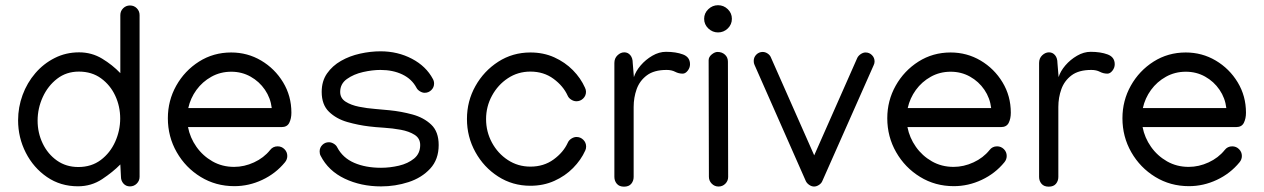

<svg xmlns="http://www.w3.org/2000/svg" viewBox="-20 -698 4806 730"><path d="M276.4 10.3Q210 10.3 158.7 -24.9Q107.4 -60.1 78.1 -117.4Q48.8 -174.8 48.8 -240.7Q48.8 -290.5 65.9 -336.9Q83 -383.3 114.3 -419.7Q145.5 -456.1 188 -477.5Q230.5 -499 280.8 -499Q328.6 -499 368.2 -475.1Q407.7 -451.2 437.5 -419.9V-640.6Q437.5 -655.8 448.2 -666.5Q459 -677.2 474.1 -677.2Q489.7 -677.2 500.2 -666.5Q510.7 -655.8 510.7 -640.6V-25.9Q510.7 -10.7 500 0Q489.3 10.7 474.1 10.7Q459 10.7 449.5 0Q439.9 -10.7 439.9 -25.9L437.5 -72.8Q409.7 -44.4 368.7 -17.1Q327.6 10.3 276.4 10.3ZM277.8 -63Q327.6 -63 363.3 -89.8Q398.9 -116.7 418 -159.2Q437 -201.7 437 -247.6Q437 -293.5 418.2 -334Q399.4 -374.5 364.3 -400.1Q329.1 -425.8 279.8 -425.8Q232.4 -425.8 197.3 -398.7Q162.1 -371.6 142.6 -328.9Q123 -286.1 123 -239.3Q123 -192.9 142.3 -152.6Q161.6 -112.3 196.5 -87.6Q231.4 -63 277.8 -63Z M871.1 9.8Q800.3 9.8 742.9 -25.4Q685.5 -60.5 651.9 -119.4Q618.2 -178.2 618.2 -248.5Q618.2 -315.4 650.1 -372.3Q682.1 -429.2 736.8 -463.9Q791.5 -498.5 858.9 -498.5Q920.9 -498.5 972.9 -467.8Q1024.9 -437 1056.4 -385Q1087.9 -333 1087.9 -269.5Q1087.9 -247.1 1079.8 -231Q1071.8 -214.8 1050.3 -214.8H694.8Q702.6 -174.3 726.8 -139.9Q751 -105.5 787.8 -84.5Q824.7 -63.5 870.1 -63.5Q908.7 -63.5 945.8 -80.6Q982.9 -97.7 1006.8 -127.4Q1017.6 -141.6 1035.6 -141.6Q1050.8 -141.6 1061.5 -130.9Q1072.3 -120.1 1072.3 -105Q1072.3 -91.8 1063.5 -81.1Q1028.3 -38.1 977.3 -14.2Q926.3 9.8 871.1 9.8ZM1013.2 -287.1Q1008.8 -325.2 987.3 -356.7Q965.8 -388.2 932.6 -406.7Q899.4 -425.3 859.4 -425.3Q817.9 -425.3 783.7 -406.2Q749.5 -387.2 726.8 -356Q704.1 -324.7 695.8 -287.1Z M1426.8 -502.9Q1492.2 -502.9 1546.1 -474.6Q1600.1 -446.3 1626 -397.5Q1630.4 -389.6 1630.4 -380.4Q1630.4 -365.7 1619.9 -355.5Q1609.4 -345.2 1594.7 -345.2Q1585.9 -345.2 1576.7 -350.8Q1567.4 -356.4 1563.5 -364.3Q1545.9 -397.5 1510 -414.8Q1474.1 -432.1 1426.3 -432.1Q1396 -432.1 1360.4 -424.1Q1324.7 -416 1299.1 -397.7Q1273.4 -379.4 1273.4 -348.6Q1273.4 -324.7 1293.9 -311.5Q1314.5 -298.3 1345 -292.2Q1375.5 -286.1 1407 -283.7Q1438.5 -281.2 1460.9 -278.8Q1505.4 -274.4 1548.3 -262.7Q1591.3 -251 1619.6 -224.1Q1647.9 -197.3 1647.9 -146.5Q1647.9 -91.8 1615.7 -56.9Q1583.5 -22 1533.2 -5.6Q1482.9 10.7 1428.7 10.7Q1352.5 10.7 1290.5 -18.8Q1228.5 -48.3 1199.2 -105.5Q1195.3 -112.3 1195.3 -122.1Q1195.3 -136.7 1205.6 -147Q1215.8 -157.2 1230.5 -157.2Q1239.7 -157.2 1249 -151.6Q1258.3 -146 1262.2 -137.7Q1283.2 -97.7 1326.7 -78.9Q1370.1 -60.1 1428.7 -60.1Q1462.4 -60.1 1496.8 -68.1Q1531.2 -76.2 1554.4 -95.2Q1577.6 -114.3 1577.6 -146.5Q1577.6 -171.9 1556.6 -185.3Q1535.6 -198.7 1503.9 -204.6Q1472.2 -210.4 1439.7 -212.4Q1407.2 -214.4 1383.8 -217.3Q1342.3 -222.2 1300.5 -234.1Q1258.8 -246.1 1231 -272.9Q1203.1 -299.8 1203.1 -348.6Q1203.1 -389.6 1223.4 -418.7Q1243.7 -447.8 1276.6 -466.6Q1309.6 -485.4 1349.1 -494.1Q1388.7 -502.9 1426.8 -502.9Z M1755.4 -245.6Q1755.4 -313.5 1787.6 -370.8Q1819.8 -428.2 1874.5 -463.4Q1929.2 -498.5 1996.6 -498.5Q2046.4 -498.5 2087.4 -480Q2128.4 -461.4 2158.2 -431.2Q2188 -400.9 2204.1 -364.7Q2208 -356.9 2208 -349.1Q2208 -334 2197.3 -323.5Q2186.5 -313 2171.4 -313Q2161.6 -313 2151.9 -319.1Q2142.1 -325.2 2138.2 -334.5Q2121.6 -371.1 2084.5 -398.4Q2047.4 -425.8 1996.6 -425.8Q1949.2 -425.8 1911.1 -400.6Q1873 -375.5 1850.6 -334.2Q1828.1 -293 1828.1 -245.1Q1828.1 -197.3 1850.3 -156Q1872.6 -114.7 1910.9 -89.6Q1949.2 -64.5 1996.6 -64.5Q2047.4 -64.5 2084.7 -91.6Q2122.1 -118.7 2138.7 -155.3Q2142.6 -164.6 2152.3 -170.9Q2162.1 -177.2 2171.9 -177.2Q2187 -177.2 2197.8 -166.5Q2208.5 -155.8 2208.5 -140.6Q2208.5 -132.3 2205.1 -125.5Q2189 -89.8 2158.9 -59.3Q2128.9 -28.8 2087.6 -10.3Q2046.4 8.3 1996.6 8.3Q1928.7 8.3 1874 -26.9Q1819.3 -62 1787.4 -119.9Q1755.4 -177.7 1755.4 -245.6Z M2603.5 -453.6Q2603.5 -440.4 2594.7 -429.2Q2585.9 -418 2575.7 -418Q2560.5 -418 2547.1 -425Q2533.7 -432.1 2514.6 -432.1Q2466.8 -432.1 2439.5 -411.6Q2412.1 -391.1 2400.6 -359.1Q2389.2 -327.1 2389.2 -291.5V-25.4Q2389.2 -10.3 2380.1 0.7Q2371.1 11.7 2352.5 11.7Q2334.5 11.7 2325.2 0.7Q2315.9 -10.3 2315.9 -25.4V-458.5Q2315.9 -476.6 2327.9 -487.8Q2339.8 -499 2353.5 -499Q2367.7 -499 2376.7 -488Q2385.7 -477.1 2385.7 -458.5L2390.1 -404.8Q2397 -427.2 2415.8 -449.2Q2434.6 -471.2 2460.2 -486.1Q2485.8 -501 2512.2 -501Q2549.8 -501 2576.7 -491Q2603.5 -481 2603.5 -453.6Z M2710 -574.7Q2689 -574.7 2673.1 -589.8Q2657.2 -605 2657.2 -626.5Q2657.2 -647.9 2673.1 -663.1Q2689 -678.2 2710 -678.2Q2731.4 -678.2 2747.1 -663.1Q2762.7 -647.9 2762.7 -626.5Q2762.7 -605 2747.1 -589.8Q2731.4 -574.7 2710 -574.7ZM2674.3 -468.8Q2674.3 -481.4 2686 -491Q2697.8 -500.5 2708 -500.5Q2725.1 -500.5 2736.3 -490.2Q2747.6 -480 2747.6 -463.4L2748.5 -25.4Q2748.5 -10.3 2737.8 0.5Q2727.1 11.2 2711.9 11.2Q2696.8 11.2 2686 0.2Q2675.3 -10.7 2675.3 -25.9Z M2845.7 -466.3Q2845.7 -480.5 2855.7 -490.5Q2865.7 -500.5 2879.9 -500.5Q2889.6 -500.5 2898.7 -494.4Q2907.7 -488.3 2911.1 -479.5L3075.7 -107.4L3239.3 -477.5Q3243.2 -485.8 3252.4 -492.2Q3261.7 -498.5 3271 -498.5Q3285.2 -498.5 3295.2 -488.5Q3305.2 -478.5 3305.2 -464.4Q3305.2 -457 3301.8 -450.2L3106.4 -9.3Q3103 -1 3093.8 5.1Q3084.5 11.2 3075.2 11.2Q3065.9 11.2 3056.9 5.1Q3047.9 -1 3043.9 -9.3L2848.6 -451.7Q2845.7 -457.5 2845.7 -466.3Z M3606.4 9.8Q3535.6 9.8 3478.3 -25.4Q3420.9 -60.5 3387.2 -119.4Q3353.5 -178.2 3353.5 -248.5Q3353.5 -315.4 3385.5 -372.3Q3417.5 -429.2 3472.2 -463.9Q3526.9 -498.5 3594.2 -498.5Q3656.2 -498.5 3708.3 -467.8Q3760.3 -437 3791.7 -385Q3823.2 -333 3823.2 -269.5Q3823.2 -247.1 3815.2 -231Q3807.1 -214.8 3785.6 -214.8H3430.2Q3438 -174.3 3462.2 -139.9Q3486.3 -105.5 3523.2 -84.5Q3560.1 -63.5 3605.5 -63.5Q3644 -63.5 3681.2 -80.6Q3718.3 -97.7 3742.2 -127.4Q3752.9 -141.6 3771 -141.6Q3786.1 -141.6 3796.9 -130.9Q3807.6 -120.1 3807.6 -105Q3807.6 -91.8 3798.8 -81.1Q3763.7 -38.1 3712.6 -14.2Q3661.6 9.8 3606.4 9.8ZM3748.5 -287.1Q3744.1 -325.2 3722.7 -356.7Q3701.2 -388.2 3668 -406.7Q3634.8 -425.3 3594.7 -425.3Q3553.2 -425.3 3519 -406.2Q3484.9 -387.2 3462.2 -356Q3439.5 -324.7 3431.2 -287.1Z M4218.3 -453.6Q4218.3 -440.4 4209.5 -429.2Q4200.7 -418 4190.4 -418Q4175.3 -418 4161.9 -425Q4148.4 -432.1 4129.4 -432.1Q4081.5 -432.1 4054.2 -411.6Q4026.9 -391.1 4015.4 -359.1Q4003.9 -327.1 4003.9 -291.5V-25.4Q4003.9 -10.3 3994.9 0.7Q3985.8 11.7 3967.3 11.7Q3949.2 11.7 3939.9 0.7Q3930.7 -10.3 3930.7 -25.4V-458.5Q3930.7 -476.6 3942.6 -487.8Q3954.6 -499 3968.3 -499Q3982.4 -499 3991.5 -488Q4000.5 -477.1 4000.5 -458.5L4004.9 -404.8Q4011.7 -427.2 4030.5 -449.2Q4049.3 -471.2 4075 -486.1Q4100.6 -501 4127 -501Q4164.6 -501 4191.4 -491Q4218.3 -481 4218.3 -453.6Z M4500.5 9.8Q4429.7 9.8 4372.3 -25.4Q4314.9 -60.5 4281.2 -119.4Q4247.6 -178.2 4247.6 -248.5Q4247.6 -315.4 4279.5 -372.3Q4311.5 -429.2 4366.2 -463.9Q4420.9 -498.5 4488.3 -498.5Q4550.3 -498.5 4602.3 -467.8Q4654.3 -437 4685.8 -385Q4717.3 -333 4717.3 -269.5Q4717.3 -247.1 4709.2 -231Q4701.2 -214.8 4679.7 -214.8H4324.2Q4332 -174.3 4356.2 -139.9Q4380.4 -105.5 4417.2 -84.5Q4454.1 -63.5 4499.5 -63.5Q4538.1 -63.5 4575.2 -80.6Q4612.3 -97.7 4636.2 -127.4Q4647 -141.6 4665 -141.6Q4680.2 -141.6 4690.9 -130.9Q4701.7 -120.1 4701.7 -105Q4701.7 -91.8 4692.9 -81.1Q4657.7 -38.1 4606.7 -14.2Q4555.7 9.8 4500.5 9.8ZM4642.6 -287.1Q4638.2 -325.2 4616.7 -356.7Q4595.2 -388.2 4562 -406.7Q4528.8 -425.3 4488.8 -425.3Q4447.3 -425.3 4413.1 -406.2Q4378.9 -387.2 4356.2 -356Q4333.5 -324.7 4325.2 -287.1Z"/></svg>

Font: Manjari
Style: Regular
Weight: 400
Designer: Santhosh Thottingal <santhosh.thottingal@gmail.com>
Foundry: SMC
Version: Version 2.000